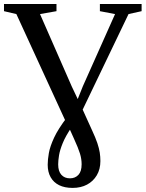

<svg xmlns="http://www.w3.org/2000/svg" viewBox="-37 -763 730 962"><path d="M327 178.5Q287 178.5 259.2 164.8Q231.5 151 216.8 125Q202 99 202 62.5Q202 37 207.8 4Q213.5 -29 234 -73.2Q254.5 -117.5 300 -177L339 -233L378 -330.5L539.5 -692.5L463.5 -707V-743H672.5V-707L607 -692.5L356 -169.5L323 -127.5Q292 -82 277.5 -46.5Q263 -11 258.8 15.2Q254.5 41.5 254.5 61Q254.5 95 270.5 112.8Q286.5 130.5 313.5 130.5Q339.5 130.5 355.8 113.2Q372 96 372 60Q372 34 363.8 6.8Q355.5 -20.5 333.5 -68.5L306.5 -128.5L293.5 -151.5L45 -692.5L-17 -707V-743H246V-707L163.5 -692.5L322 -331L371.5 -226.5L425 -108.5Q442 -72 450.8 -45.8Q459.5 -19.5 462.8 1.5Q466 22.5 466 44Q466 85 448 115.2Q430 145.5 399 162Q368 178.5 327 178.5Z"/></svg>

Font: Merriweather 72pt
Style: Regular
Weight: 400
Version: Version 2.100